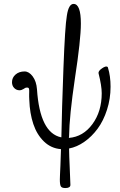

<svg xmlns="http://www.w3.org/2000/svg" viewBox="-20 -745 610 976"><path d="M312 210.9Q294.9 210.9 289.6 202.9Q284.2 194.8 284.2 168Q284.2 159.7 284.9 145.5Q285.6 131.3 287.1 97.2Q288.6 63 290 13.2Q239.7 9.3 203.6 -25.6Q167.5 -60.5 149.4 -114.5Q131.3 -168.5 128.9 -236.8Q128.4 -245.1 128.2 -252.9Q127.9 -260.7 128.2 -266.1Q128.4 -271.5 128.4 -276.6Q128.4 -281.7 128.4 -284.9Q128.4 -288.1 127.9 -291Q127.4 -293.9 126.7 -295.4Q126 -296.9 124.8 -298.1Q123.5 -299.3 121.3 -299.6Q119.1 -299.8 116.2 -299.8Q108.4 -299.8 100.1 -293Q89.4 -286.1 79.1 -286.1Q63.5 -286.1 52.2 -297.6Q41 -309.1 41 -327.1Q41 -350.6 59.1 -366.2Q77.1 -381.8 105 -381.8Q127.4 -381.8 146.2 -356.7Q165 -331.5 168 -291Q182.6 -69.3 291 -46.9L292 -47.9Q294.4 -186 302.5 -399.2Q310.5 -612.3 319.8 -665Q328.6 -725.1 354 -725.1Q391.1 -725.1 391.1 -625Q391.1 -543.9 360.8 -346.2Q332.5 -156.2 331.1 -51.8Q330.1 -48.8 330.1 -43.9Q402.8 -49.8 450 -114.3Q497.1 -178.7 497.1 -271Q497.1 -308.6 481 -372.1Q478.5 -383.8 498.5 -397.5Q518.1 -411.1 526.4 -405.3Q528.3 -403.8 528.8 -400.9Q542 -358.4 542 -304.2Q542 -243.2 523.9 -187Q505.9 -130.9 476.1 -90.6Q446.3 -50.3 408.4 -23.9Q370.6 2.4 331.1 9.8Q331.5 44.4 334.5 108.9Q337.4 173.3 337.9 194.8Q337.9 210.9 312 210.9Z"/></svg>

Font: Junicode SmCond
Style: Italic
Weight: 400
Width: 4
Italic angle: -11°
Designer: Peter S. Baker
Version: Version 2.206